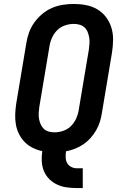

<svg xmlns="http://www.w3.org/2000/svg" viewBox="-20 -763 640 972"><path d="M369 189Q343 189 317.5 185.5Q292 182 269.5 171.5Q247 161 229.5 143.5Q212 126 202.5 103.5Q193 81 191.5 55Q190 29 194 2Q169 -3 146 -14.5Q123 -26 105.5 -43.5Q88 -61 76.5 -84Q65 -107 60.5 -132Q56 -157 57 -184Q58 -211 62 -238L113 -543Q117 -570 126.5 -597Q136 -624 153 -648Q170 -672 193 -691.5Q216 -711 242.5 -722.5Q269 -734 297.5 -738.5Q326 -743 353 -743Q385 -743 416 -737Q447 -731 473 -715.5Q499 -700 517 -676Q535 -652 544 -622.5Q553 -593 552.5 -561Q552 -529 547 -497L496 -192Q493 -170 486 -147.5Q479 -125 467 -104Q455 -83 438.5 -64.5Q422 -46 402 -32.5Q382 -19 359.5 -10Q337 -1 314 3Q312 19 312.5 34.5Q313 50 320 62.5Q327 75 340.5 82Q354 89 370 89H399V189ZM256 -93Q278 -93 301 -101Q324 -109 340.5 -126Q357 -143 366.5 -165Q376 -187 379 -209L430 -513Q432 -528 433 -543.5Q434 -559 431.5 -573.5Q429 -588 423.5 -601.5Q418 -615 407.5 -624.5Q397 -634 382.5 -638Q368 -642 353 -642Q331 -642 308 -634Q285 -626 268.5 -609Q252 -592 242.5 -570Q233 -548 230 -526L179 -222Q177 -207 176 -191.5Q175 -176 177.5 -161.5Q180 -147 186 -133.5Q192 -120 202 -110.5Q212 -101 226.5 -97Q241 -93 256 -93Z"/></svg>

Font: Iosevka HT Extended
Style: Bold Italic
Weight: 700
Width: 7
Italic angle: -9°
Monospace: yes
Designer: Belleve Invis
Foundry: Belleve Invis
Version: Version 32.3.0; ttfautohint (v1.8.4)